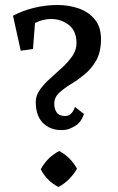

<svg xmlns="http://www.w3.org/2000/svg" viewBox="-20 -732 472 768"><path d="M112 -536 63 -529 32 -669Q69 -689 115.5 -700.5Q162 -712 210 -712Q256 -712 295.5 -698Q335 -684 359.5 -654Q384 -624 384 -576Q384 -524 365 -490.5Q346 -457 318.5 -434.5Q291 -412 263 -395Q235 -378 216 -360Q197 -342 197 -317Q197 -297 206.5 -282.5Q216 -268 241 -268Q267 -268 280 -304L316 -276Q304 -242 281 -228.5Q258 -215 244 -213Q192 -206 157.5 -235Q123 -264 123 -324Q123 -350 139.5 -373Q156 -396 180.5 -418Q205 -440 229 -462Q253 -484 269.5 -508Q286 -532 286 -560Q286 -608 255.5 -632Q225 -656 185 -656Q151 -656 120 -640ZM143 -55Q169 -103 217 -128Q263 -103 288 -57Q260 -9 214 16Q167 -8 143 -55Z"/></svg>

Font: Brawler
Style: Regular
Weight: 400
Designer: Oleg Frolov, Haley Fiege
Foundry: Oleg Frolov, Haley Fiege
Version: Version 1.101; ttfautohint (v1.8.3)